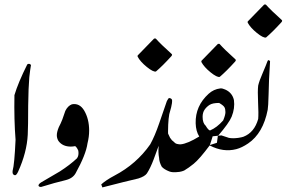

<svg xmlns="http://www.w3.org/2000/svg" viewBox="-20 -818 1251 838"><path d="M115.2 -534.2Q111.8 -516.1 107.9 -481Q104 -436 103 -356.9Q103 -266.1 101.1 -230Q97.2 -152.8 59.1 -68.8Q51.8 -53.2 45.9 -53.2Q43 -53.2 40 -55.2Q33.2 -59.1 35.2 -73.2Q43 -100.1 47.9 -208Q41 -294.9 43 -402.8Q59.1 -457 99.1 -537.1Q108.9 -543 115.2 -534.2Z M361.8 -191.9Q355 -143.1 310.1 -62Q297.9 -40 268.1 -32.2Q243.2 -25.9 216.8 -19Q197.8 -13.2 159.2 -2Q149.9 -2 147.9 -7.8Q147.9 -15.1 161.1 -22.9Q201.2 -46.9 241.2 -69.8Q285.2 -98.1 315.9 -127Q325.2 -139.2 321.8 -160.2Q315.9 -174.8 308.1 -180.2Q297.9 -178.2 289.1 -178.2Q252.9 -178.2 234.9 -203.1Q228 -214.8 228 -228Q228 -242.2 236.8 -263.2Q245.1 -278.8 252 -296.4Q258.8 -314 265.1 -334Q275.9 -356 293.9 -362.8Q327.1 -369.1 347.2 -335.9Q369.1 -298.8 369.1 -248Q369.1 -221.2 361.8 -191.9Z M580.6 -575.7 652.8 -649.9H659.7Q681.2 -625.5 728 -583.5Q733.9 -579.6 728 -572.8Q689 -529.8 660.6 -505.9Q648.9 -502.9 620.6 -525.9Q592.3 -548.8 580.6 -570.8Z M698.7 -64.5ZM676.8 -188H674.8Q663.1 -155.8 650.9 -123Q636.7 -85 621.1 -61Q611.8 -47.9 584 -39.1Q530.8 -26.9 426.8 0Q425.8 -3.9 421.9 -13.2Q442.9 -32.2 480 -51.8Q575.7 -102.1 635.7 -188Q655.8 -224.1 674.8 -279.8Q691.9 -328.1 708 -376Q710 -380.9 716.8 -390.1Q728 -390.1 731 -381.8Q731.9 -369.1 727.1 -350.1Q718.8 -320.8 718.8 -319.8Q711.9 -282.2 713.9 -210.9Z M858.9 -552.2 931.2 -626.5H938Q959.5 -602.1 1006.3 -560.1Q1012.2 -556.2 1006.3 -549.3Q967.3 -506.3 939 -482.4Q927.2 -479.5 898.9 -502.4Q870.6 -525.4 858.9 -547.4Z M941.4 -143.6ZM739.7 -197.8Q745.6 -191.4 752 -189.9Q763.2 -187.5 768.6 -188Q798.3 -190.9 849.6 -222.2Q835 -245.1 834 -279.8Q832 -355.5 890.6 -408.7Q912.6 -428.7 941.4 -432.1Q950.2 -433.1 962.9 -427.2Q993.7 -413.6 1001 -381.3Q1005.9 -345.7 991.2 -309.1Q980 -281.2 930.7 -224.1L926.8 -194.8L896.5 -185.1Q850.6 -123.5 825.2 -103Q799.3 -82.5 790.5 -78.1Q782.7 -71.3 763.7 -67.9Q761.2 -67.4 758.3 -67.4Q732.9 -64 718.8 -69.8Q696.3 -78.6 686 -90.3Q674.8 -110.8 674.3 -129.4Q669.9 -151.4 672.4 -180.7Q678.2 -217.8 682.1 -229.5L703.6 -273.4Q708 -246.6 714.8 -232.4Q718.8 -224.6 722.2 -216.8Q726.6 -210 731.4 -204.6Q731.9 -204.6 732.9 -204.1Q736.3 -200.7 739.7 -197.8ZM896.5 -185.1ZM896.5 -185.1ZM936.5 -368.7Q908.2 -368.7 895 -360.4Q881.8 -352.1 873 -339.4Q864.3 -326.7 864.3 -308.1Q864.3 -280.8 877.9 -269Q888.7 -250.5 896.5 -248.5Q926.8 -261.2 954.1 -292.5Q963.9 -315.9 963.9 -328.6Q963.9 -342.3 959.5 -350.1Q955.1 -357.9 936.5 -368.7Z M1061 -724.1 1133.3 -798.3H1140.1Q1161.6 -773.9 1208.5 -731.9Q1214.4 -728 1208.5 -721.2Q1169.4 -678.2 1141.1 -654.3Q1129.4 -651.4 1101.1 -674.3Q1072.8 -697.3 1061 -719.2Z M1154.3 -471.7Q1155.8 -503.9 1158.7 -550.8Q1150.9 -561 1147 -549.8Q1143.1 -538.1 1126 -498Q1111.8 -465.8 1106.9 -444.8Q1104 -420.9 1106.4 -371.1Q1108.9 -321.8 1106.9 -298.8Q1090.3 -239.7 1042.5 -221.2Q1036.1 -218.8 1020.5 -216.3Q995.6 -212.9 979 -216.3L946.3 -227.1L908.2 -223.1L895.5 -183.1Q954.1 -152.3 1011.2 -167Q1035.6 -173.3 1063 -191.9Q1128.4 -236.3 1148.4 -338.9Q1150.9 -352.1 1152.3 -406.2Q1154.3 -471.2 1154.3 -471.7ZM945.8 -143.6Z"/></svg>

Font: Jameel Khushkhat-L
Style: Regular
Weight: 400
Version: Version 3.5